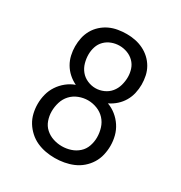

<svg xmlns="http://www.w3.org/2000/svg" viewBox="-175 -870 950 1005"><g transform="rotate(30 300.0 -367.5)"><path d="M298 8Q270 8 242.5 3Q215 -2 189.5 -13.5Q164 -25 143 -44Q122 -63 107.5 -86.5Q93 -110 86.5 -137.5Q80 -165 80 -193Q80 -223 87.5 -252Q95 -281 111.5 -306Q128 -331 151.5 -350Q175 -369 203 -379Q178 -391 158 -409Q138 -427 124.5 -450Q111 -473 105 -499.5Q99 -526 99 -552Q99 -579 104.5 -604.5Q110 -630 123 -653Q136 -676 156 -694Q176 -712 199.5 -723Q223 -734 249.5 -738.5Q276 -743 302 -743Q328 -743 353.5 -738Q379 -733 402.5 -721.5Q426 -710 445 -692.5Q464 -675 477 -652.5Q490 -630 495.5 -604Q501 -578 501 -552Q501 -526 495 -499.5Q489 -473 475.5 -450Q462 -427 442 -409Q422 -391 397 -379Q425 -369 448.5 -350Q472 -331 488.5 -306Q505 -281 512.5 -252Q520 -223 520 -193Q520 -165 513.5 -137Q507 -109 492 -85Q477 -61 455.5 -42.5Q434 -24 408 -13Q382 -2 354 3Q326 8 298 8ZM300 -415Q325 -415 349 -425.5Q373 -436 389 -455.5Q405 -475 412 -500Q419 -525 419 -550Q419 -574 411.5 -597Q404 -620 387 -637Q370 -654 347 -662.5Q324 -671 300 -671Q276 -671 253 -662.5Q230 -654 213 -637Q196 -620 188.5 -597Q181 -574 181 -550Q181 -525 188 -500Q195 -475 211 -455.5Q227 -436 251 -425.5Q275 -415 300 -415ZM300 -64Q327 -64 353 -72.5Q379 -81 399 -99Q419 -117 428 -143Q437 -169 437 -196Q437 -224 428.5 -251.5Q420 -279 401 -299.5Q382 -320 355 -330.5Q328 -341 300 -341Q272 -341 245 -330.5Q218 -320 199 -299.5Q180 -279 171.5 -251.5Q163 -224 163 -196Q163 -169 172 -143Q181 -117 201 -99Q221 -81 247 -72.5Q273 -64 300 -64Z"/></g></svg>

Font: Iosevka Mono
Style: Regular
Weight: 400
Designer: Belleve Invis
Foundry: Belleve Invis
Version: Version 11.1.1